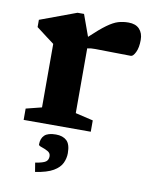

<svg xmlns="http://www.w3.org/2000/svg" viewBox="-85 -594 707 886"><g transform="rotate(10 268.5 -151.0)"><path d="M446 -526.5Q479.5 -526.5 497.2 -507.8Q515 -489 515 -457Q515 -421 504.2 -399Q493.5 -377 483 -377Q439 -377 398.5 -378.2Q358 -379.5 315.5 -379.5Q304.5 -379.5 295.8 -378.8Q287 -378 278.5 -376V-72.5L361.5 -53V0H47V-53L120.5 -71.5V-369Q111 -376.5 87.2 -394Q63.5 -411.5 36 -433V-467L206 -530H236.5L273 -429Q317.5 -471 346.5 -492Q375.5 -513 398 -519.8Q420.5 -526.5 446 -526.5ZM133.5 185Q170.5 179 182.2 170.5Q194 162 194 145Q194 129.5 179.5 121.8Q165 114 150.8 109.5Q136.5 105 136.5 99.5Q136.5 71 152.5 55.8Q168.5 40.5 206 40.5Q238 40.5 256.2 57.2Q274.5 74 274.5 116Q274.5 140 264 162.5Q253.5 185 224.8 202Q196 219 140.5 227.5Z"/></g></svg>

Font: Newsreader Caption SemiBold
Style: Regular
Weight: 600
Designer: Hugues Gentile
Foundry: Production Type
Version: Version 1.001